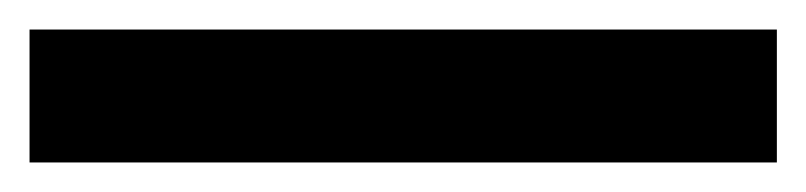

<svg xmlns="http://www.w3.org/2000/svg" viewBox="-23 -870 546 130"><path d="M503 -760H-3V-850H503Z"/></svg>

Font: Noto Sans Oriya SemiBold
Style: Regular
Weight: 600
Version: Version 2.003